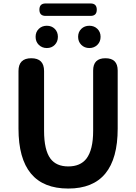

<svg xmlns="http://www.w3.org/2000/svg" viewBox="-20 -1077 788 1111"><path d="M375 14Q87 14 87 -333V-666Q87 -740 161 -740Q235 -740 235 -666V-320Q235 -209 272 -159Q306 -114 375 -114Q445 -114 480 -159Q519 -210 519 -320V-530V-669Q519 -740 590 -740Q661 -740 661 -669V-333Q661 14 375 14ZM251 -799Q223 -799 204 -818Q186 -836 186 -864Q186 -892 204.5 -910Q223 -928 251 -928Q279 -928 297 -910Q315 -892 315 -864Q315 -836 297 -817.5Q279 -799 251 -799ZM497 -799Q469 -799 450.5 -817.5Q432 -836 432 -864Q432 -892 450.5 -910Q469 -928 497 -928Q525 -928 543.5 -910Q562 -892 562 -864Q562 -836 544 -818Q525 -799 497 -799ZM244 -985Q208 -985 208 -1021Q208 -1057 244 -1057H504Q540 -1057 540 -1021Q540 -985 504 -985H374Z"/></svg>

Font: GenSenRounded TW B
Style: Regular
Weight: 700
Version: Version 1.501;PS 1;hotconv 16.6.51;makeotf.lib2.5.65220